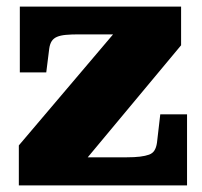

<svg xmlns="http://www.w3.org/2000/svg" viewBox="-20 -561 612 581"><path d="M228 -64 215 -85H364Q387 -85 403.5 -87Q420 -89 431 -93Q442 -97 447.5 -106Q453 -115 455 -129L465 -215H546V0H37V-121L340 -478L403 -457H219Q196 -457 179.5 -455.5Q163 -454 152.5 -449.5Q142 -445 136.5 -436.5Q131 -428 129 -414L120 -342H40V-541H528V-424Z"/></svg>

Font: Roboto Serif 20pt ExtraBold
Style: Regular
Weight: 800
Version: Version 1.008